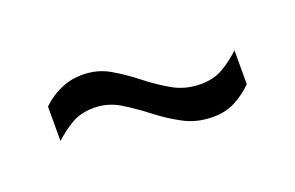

<svg xmlns="http://www.w3.org/2000/svg" viewBox="-39 -492 597 389"><g transform="rotate(-20 259.5 -297.5)"><path d="M457 -251Q440 -234 419 -223Q398 -212 371 -212Q336 -212 308 -227Q280 -242 255 -261.5Q230 -281 204.5 -296.5Q179 -312 149 -312Q120 -312 99.5 -299.5Q79 -287 63 -272V-346Q72 -355 84 -363Q96 -371 112.5 -377Q129 -383 150 -383Q182 -383 208 -368Q234 -353 258.5 -333.5Q283 -314 310 -298.5Q337 -283 370 -283Q398 -283 418.5 -295Q439 -307 457 -324Z"/></g></svg>

Font: Georama SemiExpanded
Style: Regular
Weight: 400
Width: 6
Designer: Jean-Baptiste Levee
Foundry: Production Type
Version: Version 1.001